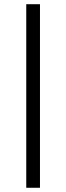

<svg xmlns="http://www.w3.org/2000/svg" viewBox="-20 -720 312 903"><path d="M103.5 163.1V-700.2H168V163.1Z"/></svg>

Font: Elstob
Style: Regular
Weight: 400
Designer: Peter S. Baker
Version: Version 1.015